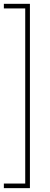

<svg xmlns="http://www.w3.org/2000/svg" viewBox="-24 -830 258 1000"><path d="M-3.9 -810.1H131.8V149.9H-3.9V126H107.4V-786.1H-3.9Z"/></svg>

Font: Vazirmatn FD Thin
Style: Regular
Weight: 100
Designer: Saber Rastikerdar
Foundry: Saber Rastikerdar
Version: Version 33.003